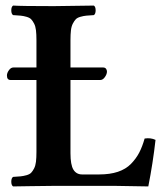

<svg xmlns="http://www.w3.org/2000/svg" viewBox="-20 -667 601 689"><path d="M335.9 -41Q374.5 -41 403.1 -50.5Q431.6 -60.1 450 -78.9Q468.3 -97.7 479.5 -119.1Q490.7 -140.6 499 -169.9Q521 -173.3 538.1 -165Q528.8 -82 512.2 2Q420.9 0 393.1 0H172.9Q150.9 0 90.6 1Q30.3 2 26.9 2Q20.5 -2.4 20.5 -15.1Q20.5 -27.8 26.9 -32.2Q44.4 -33.2 54.2 -34.2Q64 -35.2 75.2 -38.3Q86.4 -41.5 91.8 -47.1Q97.2 -52.7 102.3 -62.5Q107.4 -72.3 109.1 -86.7Q110.8 -101.1 110.8 -122.1V-379.9H18.1Q4.9 -379.9 4.9 -396Q4.9 -405.3 12 -415Q19 -424.8 27.8 -424.8H110.8V-522.9Q110.8 -543.9 109.1 -558.3Q107.4 -572.8 102.3 -582.5Q97.2 -592.3 91.8 -597.9Q86.4 -603.5 75.2 -606.7Q64 -609.9 54.2 -610.8Q44.4 -611.8 26.9 -612.8Q20.5 -617.2 20.5 -629.9Q20.5 -642.6 26.9 -647Q57.1 -645 172.9 -645Q179.2 -645 316.9 -647Q323.2 -642.6 323.2 -629.9Q323.2 -617.2 316.9 -612.8Q299.3 -611.8 289.6 -610.8Q279.8 -609.9 268.6 -606.7Q257.3 -603.5 252 -597.9Q246.6 -592.3 241.5 -582.5Q236.3 -572.8 234.6 -558.3Q232.9 -543.9 232.9 -522.9V-424.8H350.1Q356.9 -424.8 360.4 -420.4Q363.8 -416 363.8 -410.2Q363.8 -400.9 356.4 -390.4Q349.1 -379.9 339.8 -379.9H232.9V-117.2Q232.9 -75.7 243.4 -58.3Q253.9 -41 274.9 -41Z"/></svg>

Font: Common Serif SemiBold
Style: Regular
Weight: 600
Designer: Philipp H. Poll, Khaled Hosny
Foundry: Stefan Peev, Context Ltd.
Version: Version 1.026